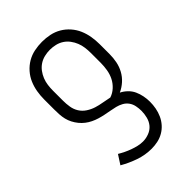

<svg xmlns="http://www.w3.org/2000/svg" viewBox="-221 -623 941 941"><g transform="rotate(-45 250.0 -152.5)"><path d="M260 223Q216 223 174 208.5Q132 194 94 172L125 124Q140 133 155.5 140.5Q171 148 187.5 154Q204 160 221 164Q238 168 255 168Q276 168 297 160Q318 152 331.5 136Q345 120 350.5 98.5Q356 77 356 56Q356 39 352.5 21.5Q349 4 339 -10Q329 -24 313.5 -32.5Q298 -41 281.5 -45Q265 -49 248 -52Q231 -55 214 -58.5Q197 -62 180.5 -67Q164 -72 148.5 -79.5Q133 -87 119.5 -97.5Q106 -108 95 -121.5Q84 -135 76 -150.5Q68 -166 64 -182.5Q60 -199 59 -216.5Q58 -234 58 -251V-320Q58 -347 62.5 -373.5Q67 -400 77.5 -424.5Q88 -449 106 -469.5Q124 -490 147 -503.5Q170 -517 196.5 -522.5Q223 -528 250 -528Q277 -528 303.5 -522.5Q330 -517 353 -503.5Q376 -490 394 -469.5Q412 -449 422.5 -424.5Q433 -400 437.5 -373.5Q442 -347 442 -320V-251Q442 -225 437 -199.5Q432 -174 419.5 -151Q407 -128 387.5 -110.5Q368 -93 344 -82Q362 -73 377 -58.5Q392 -44 400.5 -25.5Q409 -7 413 13.5Q417 34 417 54Q417 76 413 97.5Q409 119 400 139Q391 159 376.5 175.5Q362 192 343 203Q324 214 302.5 218.5Q281 223 260 223ZM294 -98Q316 -105 334 -121.5Q352 -138 362.5 -159Q373 -180 377 -204Q381 -228 381 -251V-320Q381 -339 378.5 -358Q376 -377 369 -394.5Q362 -412 350.5 -427.5Q339 -443 323 -453.5Q307 -464 288 -468.5Q269 -473 250 -473Q231 -473 212 -468.5Q193 -464 177 -453.5Q161 -443 149.5 -427.5Q138 -412 131 -394.5Q124 -377 121.5 -358Q119 -339 119 -320V-251Q119 -229 122.5 -207Q126 -185 137.5 -166.5Q149 -148 168 -135.5Q187 -123 208 -116.5Q229 -110 250.5 -106.5Q272 -103 294 -98Z"/></g></svg>

Font: Iosevka SS04 Light
Style: Regular
Weight: 300
Monospace: yes
Designer: Belleve Invis
Foundry: Belleve Invis
Version: Version 19.0.0; ttfautohint (v1.8.4)